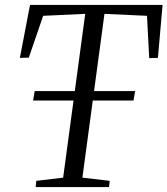

<svg xmlns="http://www.w3.org/2000/svg" viewBox="-20 -763 683 783"><path d="M125.5 0 128 -25.5 237.5 -38.5 327.5 -706.5 156 -698.5 97.5 -528 61 -527 102.5 -743H643L624 -527L588.5 -526L579.5 -698.5L406 -706.5L316 -38.5L427.5 -25.5L424.5 0ZM115 -353 121.5 -391.5H531L524.5 -353Z"/></svg>

Font: Merriweather 96pt Light
Style: Italic
Weight: 300
Italic angle: -7.8°
Version: Version 2.101